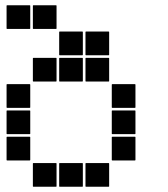

<svg xmlns="http://www.w3.org/2000/svg" viewBox="-20 -715 640 730"><path d="M107 -695H193Q195 -695 195 -693V-607Q195 -605 193 -605H107Q105 -605 105 -607V-693Q105 -695 107 -695ZM7 -695H93Q95 -695 95 -693V-607Q95 -605 93 -605H7Q5 -605 5 -607V-693Q5 -695 7 -695ZM307 -595H393Q395 -595 395 -593V-507Q395 -505 393 -505H307Q305 -505 305 -507V-593Q305 -595 307 -595ZM207 -595H293Q295 -595 295 -593V-507Q295 -505 293 -505H207Q205 -505 205 -507V-593Q205 -595 207 -595ZM307 -495H393Q395 -495 395 -493V-407Q395 -405 393 -405H307Q305 -405 305 -407V-493Q305 -495 307 -495ZM207 -495H293Q295 -495 295 -493V-407Q295 -405 293 -405H207Q205 -405 205 -407V-493Q205 -495 207 -495ZM107 -495H193Q195 -495 195 -493V-407Q195 -405 193 -405H107Q105 -405 105 -407V-493Q105 -495 107 -495ZM407 -395H493Q495 -395 495 -393V-307Q495 -305 493 -305H407Q405 -305 405 -307V-393Q405 -395 407 -395ZM7 -395H93Q95 -395 95 -393V-307Q95 -305 93 -305H7Q5 -305 5 -307V-393Q5 -395 7 -395ZM407 -295H493Q495 -295 495 -293V-207Q495 -205 493 -205H407Q405 -205 405 -207V-293Q405 -295 407 -295ZM7 -295H93Q95 -295 95 -293V-207Q95 -205 93 -205H7Q5 -205 5 -207V-293Q5 -295 7 -295ZM407 -195H493Q495 -195 495 -193V-107Q495 -105 493 -105H407Q405 -105 405 -107V-193Q405 -195 407 -195ZM7 -195H93Q95 -195 95 -193V-107Q95 -105 93 -105H7Q5 -105 5 -107V-193Q5 -195 7 -195ZM307 -95H393Q395 -95 395 -93V-7Q395 -5 393 -5H307Q305 -5 305 -7V-93Q305 -95 307 -95ZM207 -95H293Q295 -95 295 -93V-7Q295 -5 293 -5H207Q205 -5 205 -7V-93Q205 -95 207 -95ZM107 -95H193Q195 -95 195 -93V-7Q195 -5 193 -5H107Q105 -5 105 -7V-93Q105 -95 107 -95Z"/></svg>

Font: Pixel Panel Black
Style: Regular
Weight: 900
Monospace: yes
Designer: Óliver Lalan
Foundry: Óliver Lalan
Version: Version 1.000; ttfautohint (v1.8.4.7-5d5b-dirty);gftools[0.9